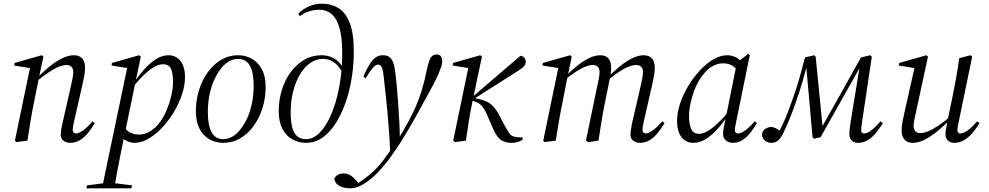

<svg xmlns="http://www.w3.org/2000/svg" viewBox="-20 -764 5374 1043"><path d="M69 8 61 0 144 -401 157 -392 57 -408 59 -422 207 -464 216 -456 192 -345 191 -339 163 -200Q153 -151 145 -101Q137 -51 129 0ZM360 12Q342 12 326 1Q310 -10 310 -32Q310 -41 311.5 -54Q313 -67 319 -93L361 -278Q366 -301 372 -328Q378 -355 378 -372Q378 -392 367.5 -401.5Q357 -411 343 -411Q323 -411 298.5 -401Q274 -391 243.5 -370.5Q213 -350 175 -319L173 -338H179Q211 -371 246 -400Q281 -429 316 -446.5Q351 -464 382 -464Q411 -464 426.5 -446.5Q442 -429 442 -396Q442 -374 437.5 -351Q433 -328 428 -305L383 -107Q379 -91 377 -78.5Q375 -66 375 -58Q375 -49 380.5 -44Q386 -39 393 -39Q408 -39 433 -57Q458 -75 483 -105L495 -95Q480 -70 460.5 -45Q441 -20 416.5 -4Q392 12 360 12Z M449 259 453 243 553 230H595L697 243L694 259ZM534 259 672 -401 686 -392 586 -408 588 -422 736 -464 745 -456 717 -324 715 -314 658 -38 654 -21Q642 40 631.5 91.5Q621 143 613.5 185Q606 227 601 259ZM711 12Q686 12 660 -3Q634 -18 617 -45L642 -84Q656 -67 678 -50Q700 -33 734 -33Q752 -33 768 -38Q784 -43 798.5 -52.5Q813 -62 826 -74Q857 -105 877.5 -148.5Q898 -192 909 -238Q920 -284 920 -320Q920 -363 909.5 -389Q899 -415 864 -415Q845 -415 820.5 -402Q796 -389 765 -360Q734 -331 695 -283L684 -288H688Q721 -337 754.5 -377Q788 -417 823.5 -440.5Q859 -464 896 -464Q920 -464 940 -451.5Q960 -439 972.5 -412.5Q985 -386 985 -344Q985 -300 968.5 -250.5Q952 -201 924 -154.5Q896 -108 860.5 -70.5Q825 -33 786.5 -10.5Q748 12 711 12Z M1193 12Q1152 12 1118 -7Q1084 -26 1064 -64.5Q1044 -103 1044 -160Q1044 -220 1061 -274.5Q1078 -329 1109 -372Q1140 -415 1182 -439.5Q1224 -464 1273 -464Q1314 -464 1348 -445Q1382 -426 1402.5 -388Q1423 -350 1423 -292Q1423 -232 1406 -177.5Q1389 -123 1358 -80Q1327 -37 1285 -12.5Q1243 12 1193 12ZM1193 -8Q1219 -8 1243.5 -22.5Q1268 -37 1288.5 -64Q1309 -91 1325 -127Q1341 -163 1349.5 -207Q1358 -251 1358 -299Q1358 -370 1337.5 -407Q1317 -444 1273 -444Q1247 -444 1222.5 -429.5Q1198 -415 1177.5 -388Q1157 -361 1141.5 -325Q1126 -289 1117.5 -245.5Q1109 -202 1109 -154Q1109 -83 1129.5 -45.5Q1150 -8 1193 -8Z M1643 12Q1602 12 1568 -7Q1534 -26 1514 -64.5Q1494 -103 1494 -160Q1494 -220 1511 -275Q1528 -330 1559.5 -372.5Q1591 -415 1633 -439.5Q1675 -464 1726 -464Q1763 -464 1792.5 -448Q1822 -432 1840 -401H1853V-335Q1843 -379 1810.5 -411.5Q1778 -444 1733 -444Q1697 -444 1665 -421.5Q1633 -399 1609.5 -359.5Q1586 -320 1572.5 -267.5Q1559 -215 1559 -154Q1559 -103 1568 -70.5Q1577 -38 1595.5 -23Q1614 -8 1643 -8Q1676 -8 1705.5 -33Q1735 -58 1759.5 -102.5Q1784 -147 1802 -206Q1820 -265 1829.5 -333.5Q1839 -402 1839 -475Q1839 -567 1822.5 -618Q1806 -669 1778.5 -690Q1751 -711 1716 -711Q1686 -711 1658 -702Q1630 -693 1609 -676L1600 -689Q1626 -716 1659.5 -730Q1693 -744 1730 -744Q1779 -744 1818 -720.5Q1857 -697 1879.5 -640.5Q1902 -584 1902 -484Q1902 -390 1883.5 -301.5Q1865 -213 1830.5 -142Q1796 -71 1748.5 -29.5Q1701 12 1643 12Z M1881 259Q1851 259 1827 247.5Q1803 236 1796 211Q1799 195 1814 186.5Q1829 178 1845 178Q1865 178 1881.5 187.5Q1898 197 1914 215L1931 234V239H1918V234Q1924 231 1931 227Q1938 223 1944.5 218Q1951 213 1957 209Q2018 166 2062 107Q2106 48 2148 -16Q2177 -64 2199.5 -105.5Q2222 -147 2239.5 -187.5Q2257 -228 2271 -273Q2285 -318 2296 -373Q2304 -411 2311 -431.5Q2318 -452 2328 -460Q2338 -468 2352 -468Q2369 -468 2375.5 -457Q2382 -446 2382 -432Q2382 -413 2373.5 -392Q2365 -371 2360 -358Q2346 -327 2329 -295Q2312 -263 2285 -215Q2272 -191 2258.5 -166Q2245 -141 2229.5 -114Q2214 -87 2197.5 -58.5Q2181 -30 2162 0Q2137 40 2104 86Q2071 132 2032 173Q1993 214 1948 240Q1936 247 1924.5 251Q1913 255 1902.5 257Q1892 259 1881 259ZM2100 69Q2097 -7 2090.5 -87Q2084 -167 2076.5 -238Q2069 -309 2063 -359Q2061 -380 2056.5 -392Q2052 -404 2047 -408.5Q2042 -413 2035 -413Q2020 -413 2005 -395Q1990 -377 1966 -339L1954 -348Q1978 -405 2002 -434.5Q2026 -464 2060 -464Q2080 -464 2092.5 -456Q2105 -448 2113 -431Q2121 -414 2125 -387Q2130 -354 2134.5 -306Q2139 -258 2143 -203.5Q2147 -149 2149.5 -96.5Q2152 -44 2152 -1H2155Z M2451 8 2442 0 2525 -401 2539 -392 2439 -408 2441 -422 2589 -464 2598 -456 2573 -339 2544 -200Q2534 -151 2526 -101Q2518 -51 2511 0ZM2818 -4Q2807 3 2792 7.5Q2777 12 2759 12Q2728 12 2704 -2Q2680 -16 2659 -64L2629 -133Q2619 -157 2609.5 -172.5Q2600 -188 2587.5 -198Q2575 -208 2556 -214L2533 -221V-234H2542L2546 -237L2807 -461Q2819 -460 2827.5 -451Q2836 -442 2836 -428Q2836 -418 2831.5 -410.5Q2827 -403 2817.5 -395.5Q2808 -388 2791 -377L2555 -227L2554 -232L2573 -228Q2602 -222 2623 -212.5Q2644 -203 2661.5 -183.5Q2679 -164 2697 -129L2717 -90Q2737 -53 2749 -37Q2761 -21 2789 -19L2820 -17Z M2939 8 2931 0 3014 -401 3027 -392 2927 -408 2929 -422 3077 -464 3086 -456 3065 -356 3064 -352 3034 -200Q3024 -151 3015.5 -101Q3007 -51 2999 0ZM3174 8 3163 0 3221 -280Q3226 -303 3231.5 -329Q3237 -355 3237 -372Q3237 -392 3227 -401.5Q3217 -411 3202 -411Q3182 -411 3157.5 -401Q3133 -391 3102.5 -370.5Q3072 -350 3034 -319V-336H3039Q3071 -369 3105.5 -398.5Q3140 -428 3175 -446Q3210 -464 3241 -464Q3270 -464 3285 -446.5Q3300 -429 3300 -396Q3300 -384 3298.5 -371.5Q3297 -359 3295 -347L3294 -344L3265 -200Q3255 -151 3247 -101Q3239 -51 3231 0ZM3455 12Q3437 12 3421 1Q3405 -10 3405 -32Q3405 -41 3406.5 -54Q3408 -67 3413 -93L3456 -278Q3461 -301 3467 -328Q3473 -355 3473 -372Q3473 -392 3462.5 -401.5Q3452 -411 3437 -411Q3418 -411 3393 -401Q3368 -391 3338 -370.5Q3308 -350 3270 -319L3269 -336H3274Q3306 -369 3341 -398.5Q3376 -428 3411 -446Q3446 -464 3477 -464Q3506 -464 3521.5 -446.5Q3537 -429 3537 -396Q3537 -374 3532.5 -351Q3528 -328 3523 -305L3478 -107Q3474 -91 3472 -78.5Q3470 -66 3470 -58Q3470 -49 3475.5 -44Q3481 -39 3488 -39Q3503 -39 3527.5 -57Q3552 -75 3578 -105L3590 -95Q3575 -70 3555.5 -45Q3536 -20 3511.5 -4Q3487 12 3455 12Z M3746 12Q3722 12 3702 -0.5Q3682 -13 3670 -39.5Q3658 -66 3658 -108Q3658 -152 3674.5 -201.5Q3691 -251 3719 -297.5Q3747 -344 3782 -381.5Q3817 -419 3855.5 -441.5Q3894 -464 3931 -464Q3949 -464 3966.5 -457.5Q3984 -451 3999.5 -438Q4015 -425 4026 -407L4000 -368Q3987 -385 3965 -402.5Q3943 -420 3909 -420Q3888 -420 3869 -413Q3850 -406 3833.5 -393Q3817 -380 3803 -363Q3777 -332 3759 -290.5Q3741 -249 3732 -207Q3723 -165 3723 -132Q3723 -89 3735 -63Q3747 -37 3778 -37Q3798 -37 3822 -50.5Q3846 -64 3877.5 -93Q3909 -122 3948 -169L3956 -164H3954Q3922 -115 3888 -75Q3854 -35 3819 -11.5Q3784 12 3746 12ZM3961 12Q3940 12 3924 -0.5Q3908 -13 3908 -36Q3908 -42 3908.5 -50Q3909 -58 3912.5 -76.5Q3916 -95 3924 -130L3925 -135L3983 -423L3988 -427L4045 -472L4053 -464L3979 -102Q3976 -86 3974 -76Q3972 -66 3972 -55Q3972 -48 3976.5 -43.5Q3981 -39 3988 -39Q4006 -39 4030 -57Q4054 -75 4080 -105L4092 -95Q4077 -70 4058 -45Q4039 -20 4015 -4Q3991 12 3961 12Z M4169 12Q4152 12 4137 1Q4122 -10 4119 -33Q4122 -54 4137 -64Q4152 -74 4168 -74Q4178 -74 4187 -70.5Q4196 -67 4206.5 -60.5Q4217 -54 4230 -44L4225 -35L4210 -46Q4220 -64 4229 -82.5Q4238 -101 4247 -122.5Q4256 -144 4265.5 -170Q4275 -196 4287 -229Q4309 -290 4324.5 -346Q4340 -402 4353 -452L4403 -464L4411 -456L4451 -51L4432 -52L4441 -67Q4496 -163 4549.5 -259.5Q4603 -356 4657 -452L4707 -464L4716 -456L4663 -102Q4661 -86 4659.5 -76Q4658 -66 4658 -55Q4658 -48 4662.5 -43.5Q4667 -39 4674 -39Q4691 -39 4714.5 -57Q4738 -75 4763 -105L4776 -95Q4761 -70 4741 -45Q4721 -20 4696 -4Q4671 12 4641 12Q4620 12 4607 -0.5Q4594 -13 4594 -36Q4594 -44 4595 -56.5Q4596 -69 4600 -96L4653 -421L4674 -415H4661L4656 -406Q4601 -310 4547 -213Q4493 -116 4438 -19L4402 -10L4394 -19L4357 -434H4370Q4354 -370 4338.5 -317.5Q4323 -265 4306 -217Q4298 -192 4289 -168.5Q4280 -145 4271.5 -123.5Q4263 -102 4254.5 -83Q4246 -64 4238 -47Q4222 -13 4206.5 -0.5Q4191 12 4169 12Z M4938 12Q4919 12 4905.5 4Q4892 -4 4885 -19Q4878 -34 4878 -56Q4878 -79 4882.5 -102Q4887 -125 4892 -147L4949 -401L4962 -392L4862 -408L4865 -422L5013 -464L5021 -456L4960 -174Q4957 -159 4953 -141.5Q4949 -124 4946 -108Q4943 -92 4943 -81Q4943 -61 4953 -51Q4963 -41 4978 -41Q4998 -41 5022.5 -51Q5047 -61 5077.5 -81.5Q5108 -102 5145 -133L5147 -114H5141Q5109 -81 5074 -52.5Q5039 -24 5004.5 -6Q4970 12 4938 12ZM5163 12Q5143 12 5129.5 -0.5Q5116 -13 5116 -35Q5116 -44 5118 -58Q5120 -72 5127 -107L5128 -111L5157 -252Q5167 -302 5175.5 -350Q5184 -398 5191 -448L5252 -464L5261 -456L5188 -102Q5185 -86 5183 -76Q5181 -66 5181 -55Q5181 -48 5185.5 -43.5Q5190 -39 5197 -39Q5214 -39 5238.5 -57Q5263 -75 5288 -105L5301 -95Q5286 -70 5265.5 -45Q5245 -20 5219.5 -4Q5194 12 5163 12Z"/></svg>

Font: Source Serif 4 60pt
Style: Italic
Weight: 400
Italic angle: -12°
Version: Version 4.004;hotconv 1.0.116;makeotfexe 2.5.65601